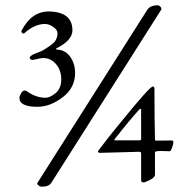

<svg xmlns="http://www.w3.org/2000/svg" viewBox="-20 -675 681 721"><path d="M121 -274Q53 -274 53 -307Q53 -314 59 -324.5Q65 -335 72 -335Q79 -335 84 -330Q117 -308 151 -308Q168 -308 189 -325.5Q210 -343 210 -377Q210 -411 190.5 -434Q171 -457 143 -457Q132 -457 117.5 -453Q103 -449 98.5 -450.5Q94 -452 92 -455.5Q90 -459 95.5 -464.5Q101 -470 119 -476.5Q137 -483 141.5 -486Q146 -489 155.5 -495Q165 -501 169 -504Q173 -507 179.5 -512.5Q186 -518 188 -522Q196 -536 196 -549.5Q196 -563 180 -574Q164 -585 149 -585Q113 -585 77 -555Q70 -548 67 -549Q58 -554 61 -560Q98 -632 164 -632Q252 -630 252 -561Q252 -524 193 -494Q190 -492 190 -490.5Q190 -489 193 -489Q225 -488 243.5 -462Q262 -436 262 -401Q262 -345 215 -309.5Q168 -274 121 -274ZM121 11 533 -638Q544 -655 572 -655Q578 -655 583 -649Q588 -643 585 -638L173 11Q164 26 137 26Q131 26 125.5 22Q120 18 120 15Q120 12 121 11ZM411 -148H502Q510 -148 510 -153V-264Q510 -266 508 -266Q506 -266 504 -265Q465 -222 411 -153Q408 -148 411 -148ZM618 -107 584 -108Q562 -108 562 -103V-19Q562 -9 543.5 0.5Q525 10 519 10Q510 10 510 2V-100Q510 -105 501 -105L355 -101Q348 -101 348 -108L349 -109Q379 -150 436 -219Q540 -347 553 -350H554Q560 -350 560 -342Q560 -225 562 -151Q562 -147 565 -147H583Q608 -147 619.5 -147.5Q631 -148 631 -143Q631 -133 626 -120Q621 -107 618 -107Z"/></svg>

Font: EB Garamond
Style: Regular
Weight: 400
Version: Version 0.012